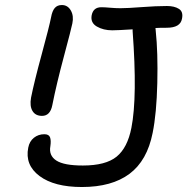

<svg xmlns="http://www.w3.org/2000/svg" viewBox="-20 -773 748 767"><path d="M147.9 -310.1Q121.6 -310.1 109.9 -329.6Q98.1 -349.1 104 -382.8Q116.7 -446.3 146.5 -555.7Q176.3 -665 184.1 -704.1Q188.5 -729 198.7 -741Q209 -752.9 227.1 -752.9Q250.5 -752.9 262.9 -731.2Q275.4 -709.5 269 -679.2Q265.1 -659.2 235.4 -548.1Q205.6 -437 189 -353Q180.7 -310.1 147.9 -310.1ZM307.1 -25.9Q196.8 -25.9 137.9 -69.8Q79.1 -113.8 92.8 -183.1Q97.7 -208.5 115.5 -222.7Q133.3 -236.8 157.2 -236.8Q175.3 -236.8 179.9 -224.4Q184.6 -211.9 181.2 -189Q174.3 -151.9 204.8 -131.8Q235.4 -111.8 311 -111.8Q402.3 -111.8 445.8 -147.2Q489.3 -182.6 504.9 -262.2Q529.3 -385.7 509.8 -648.9V-655.8Q448.2 -651.9 428.2 -651.9Q393.1 -651.9 366.9 -667Q340.8 -682.1 346.2 -711.9Q352.5 -744.1 384.8 -744.1Q397.9 -744.1 419.4 -742.2Q440.9 -740.2 460.9 -740.2Q488.8 -740.2 546.1 -744.6Q603.5 -749 647 -749Q676.8 -749 694.8 -737.5Q712.9 -726.1 707 -698.2Q700.7 -662.1 646 -662.1Q616.2 -662.1 601.1 -661.1Q601.1 -659.7 601.6 -655.8Q602.1 -651.9 602.1 -649.9Q611.3 -563 608.4 -441.2Q605.5 -319.3 589.8 -242.2Q567.9 -131.3 497.3 -78.6Q426.8 -25.9 307.1 -25.9Z"/></svg>

Font: Shantell Sans Bouncy
Style: Italic
Weight: 400
Italic angle: -11.31°
Designer: Stephen Nixon, Anya Danilova, Shantell Martin
Foundry: Arrow Type
Version: Version 1.006;[9816181b4]